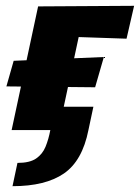

<svg xmlns="http://www.w3.org/2000/svg" viewBox="-20 -447 481 660"><path d="M20 0 111 -425H273L182 0ZM23 193 40 113Q82 113 104 98Q126 83 136.5 57.5Q147 32 153 0H109L126 -80H301L284 0Q263 106 199.5 149.5Q136 193 23 193ZM307 -147 2 -150 27 -238 337 -251ZM415 -314 181 -322 111 -425 441 -427Z"/></svg>

Font: Ysabeau Office Black
Style: Italic
Weight: 900
Italic angle: -12°
Designer: Christian Thalmann (Catharsis Fonts)
Version: Version 2.001;gftools[0.9.30]; featfreeze: tnum,lnum,ss02